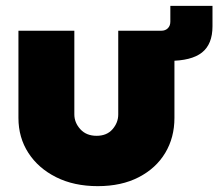

<svg xmlns="http://www.w3.org/2000/svg" viewBox="-20 -623 746 656"><path d="M314 13Q233 13 172 -17.5Q111 -48 77 -100.5Q43 -153 43 -220V-518H234V-232Q234 -204 254.5 -181.5Q275 -159 310 -159Q345 -159 364.5 -181.5Q384 -204 384 -232V-518H576V-220Q576 -153 544.5 -100.5Q513 -48 454 -17.5Q395 13 314 13ZM481 -415V-518H531Q545 -518 553.5 -526.5Q562 -535 562 -549V-603H706V-533Q706 -472 670 -443.5Q634 -415 557 -415Z"/></svg>

Font: MuseoModerno Black
Style: Regular
Weight: 900
Designer: Pablo Cosgaya, Héctor Gatti, Marcela Romero, and the Authors of The MuseoModerno Project.
Foundry: Omnibus-Type Team
Version: Version 1.001